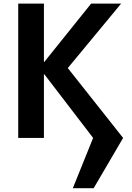

<svg xmlns="http://www.w3.org/2000/svg" viewBox="-20 -750 718 1044"><path d="M79.1 0V-730.5H218.8V-413.1H220.7L475.6 -730.5H638.7L348.6 -379.9L649.4 0L489.3 273.4H376L486.3 0L220.7 -346.7H218.8V0Z"/></svg>

Font: GenEi M Gothic v2 Bold
Style: Regular
Weight: 700
Version: Version 2.0